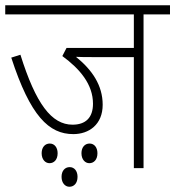

<svg xmlns="http://www.w3.org/2000/svg" viewBox="-20 -642 669 733"><path d="M528 -587H629V-622H0V-587H491V-459H234L218 -428C285 -379 335 -320 335 -246C335 -193 307 -166 257 -166C177 -166 117 -245 58 -433L23 -422C96 -198 167 -130 260 -130C319 -130 372 -166 372 -242C372 -316 332 -375 270 -425C288 -424 310 -424 331 -424H491V0H528ZM291 -57C291 -33 305 -19 321 -19C338 -19 352 -32 352 -57C352 -79 340 -94 322 -94C304 -94 291 -80 291 -57ZM139 -57C139 -33 153 -19 169 -19C186 -19 200 -32 200 -57C200 -79 188 -94 170 -94C152 -94 139 -80 139 -57ZM215 33C215 57 229 71 245 71C262 71 276 58 276 33C276 11 264 -4 246 -4C228 -4 215 10 215 33Z"/></svg>

Font: Noto Sans Devanagari UI SemiCondensed ExtraLight
Style: Regular
Weight: 200
Width: 4
Designer: Jelle Bosma - Monotype Design Team
Foundry: Monotype Imaging Inc.
Version: Version 2.004